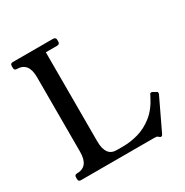

<svg xmlns="http://www.w3.org/2000/svg" viewBox="-156 -789 897 929"><g transform="rotate(-30 292.5 -324.0)"><path d="M568 -188Q572.2 -186.2 574.1 -184.6Q576 -183 576 -178Q576 -177 576 -175.5Q576 -174 574 -170L491 4Q487 12 480 12Q479 12 476 10.5Q473 9 468 4Q464 0 450 0H40Q26 0 26 -13V-25Q26 -38 40 -38Q105 -38 105 -121V-538Q105 -621 40 -621Q26 -621 26 -635V-646Q26 -660 40 -660H263.2Q280.2 -660 280.2 -646V-635Q280.2 -621 264.2 -621H202.2V-123.5Q202.2 -39.5 262.2 -39.5H297.2Q340.2 -39.5 383.9 -51.9Q427.5 -64.2 466.8 -95.8Q506 -127.2 534 -184.2L537 -190.2Q540 -198.2 547 -198.2Q549 -198.2 551.5 -197.4Q554 -196.5 555 -195.2Z"/></g></svg>

Font: Young Serif Light
Style: Regular
Weight: 300
Designer: Bastien Sozeau
Foundry: NBR — Bastien Sozeau
Version: Version 5.001